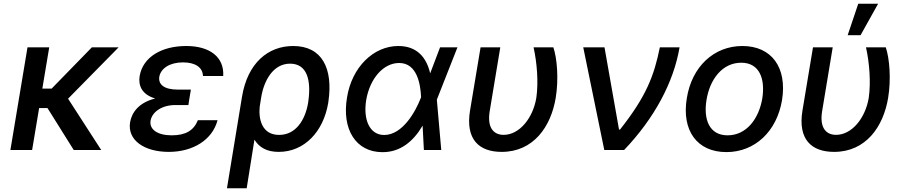

<svg xmlns="http://www.w3.org/2000/svg" viewBox="-20 -797 4808 1020"><path d="M241.5 -545.5H126.1L35.2 0H150.6L187.9 -223H232.2L371.8 0H517.8L341.6 -272.7L610.1 -545.5H468L254.3 -326.3H204.9Z M671.2 -148.1C655.5 -53.3 745 9.9 876.8 9.9C1005 9.9 1108.3 -53.6 1135.7 -158.4H1031.2C1009.2 -104.4 967.7 -78.1 892 -78.1C815.3 -78.1 772.7 -110.4 779.8 -155.5C788.4 -204.5 842.7 -239 911.6 -239H980.8L984.4 -262.4L994 -321H924.7C852.3 -321 820 -348 826.3 -389.2C834.2 -433.9 882.1 -465.6 952.1 -465.6C1018.5 -465.6 1057.2 -438.2 1058.2 -393.1H1165.8C1171.9 -493.6 1094.8 -552.6 969.5 -552.6C838.8 -552.6 739 -494 721.9 -393.1C714.5 -346.9 729.4 -296.2 804.3 -273.8C715.2 -251.4 679.7 -197.4 671.2 -148.1Z M1265.6 -282.7 1185.7 203.1H1290.5L1331.7 -55C1357.2 -13.8 1397 9.9 1460.6 9.9C1596.6 9.9 1697.4 -96.6 1723.4 -248.6L1724.8 -258.5C1749.6 -431.1 1692.8 -552.6 1537.6 -552.6C1403.8 -552.6 1295.1 -462 1265.6 -282.7ZM1359.7 -230.1 1367.5 -279.1C1381.7 -368.3 1430.8 -458.8 1521 -458.8C1611.5 -458.8 1633.9 -371.1 1617.9 -258.5L1616.5 -248.6C1601.2 -160.2 1552.2 -80.3 1462.7 -80.3C1371.1 -80.3 1353 -164.1 1359.7 -230.1Z M2009.9 11.4C2106.2 12.4 2175.8 -45.5 2225.1 -129.6L2231.9 0H2324.2L2300.8 -266.7L2302.2 -271.3L2410.2 -545.5H2317.8L2265.3 -407.3C2245.7 -492.2 2195 -552.6 2096.2 -552.6C1963.8 -552.6 1849.1 -440 1823.5 -279.1C1795.1 -109.7 1870.4 10.3 2009.9 11.4ZM1925.4 -265.6C1945 -380 2016.7 -462.4 2100.5 -462.4C2197.1 -462.4 2214.1 -346.9 2217 -280.9V-280.5L2214.8 -274.9C2187.5 -204.5 2119 -79.9 2020.6 -79.9C1945 -79.9 1908.4 -159.1 1925.4 -265.6Z M2533 -545.5 2476.9 -208.8C2452.4 -57.5 2523.8 9.9 2645.2 9.9C2813.9 9.9 2907 -123.9 2932.2 -277C2948.5 -375 2940 -485.8 2919.7 -545.5H2814.6C2832.7 -464.5 2841.3 -360.1 2829.2 -277C2811.4 -170.1 2740.1 -80.6 2655.5 -80.6C2606.9 -80.6 2566.1 -112.9 2581.7 -207.4L2637.8 -545.5Z M3190.3 0H3295.5C3457.4 -169.7 3558.6 -360.1 3590.2 -545.5H3485.4C3454.9 -394.2 3413 -284.8 3274.1 -109H3268.5L3191.4 -545.5H3078.5Z M3839.1 11C3990.4 11 4107.2 -99.1 4134.6 -265.6C4162.3 -437.9 4079.5 -552.6 3924 -552.6C3772 -552.6 3655.2 -442.5 3628.6 -274.9C3600.5 -103.7 3682.9 11 3839.1 11ZM3733.3 -266C3750.4 -372.9 3815.3 -463.8 3918 -463.8C4015.3 -463.8 4045.8 -377.5 4029.8 -274.9C4012.1 -168 3947.1 -78.1 3845.2 -78.1C3747.2 -78.1 3716.6 -163.7 3733.3 -266Z M4299 -545.5 4242.9 -208.8C4218.4 -57.5 4289.8 9.9 4411.2 9.9C4579.9 9.9 4672.9 -123.9 4698.2 -277C4714.5 -375 4706 -485.8 4685.7 -545.5H4580.6C4598.7 -464.5 4607.2 -360.1 4595.2 -277C4577.4 -170.1 4506 -80.6 4421.5 -80.6C4372.9 -80.6 4332 -112.9 4347.7 -207.4L4403.8 -545.5ZM4483.3 -610.1H4551.8L4644.9 -777H4539.4Z"/></svg>

Font: Magic Ui Pro Medium
Style: Italic
Weight: 500
Italic angle: -9.39999°
Designer: Stefan Endress, Andreas Faust
Version: Version 1.000;FEAKit 1.0